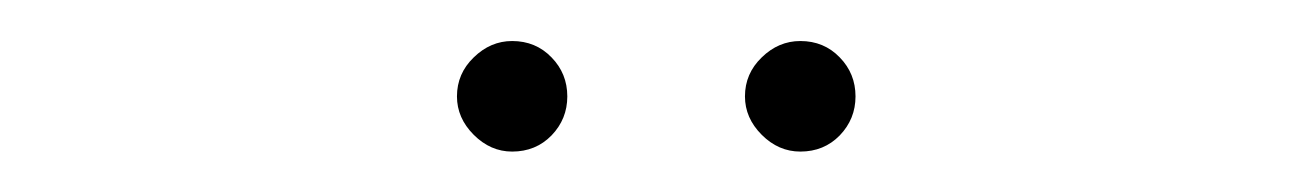

<svg xmlns="http://www.w3.org/2000/svg" viewBox="-20 -701 650 95"><path d="M206.1 -653.3Q206.1 -664.6 214.4 -672.6Q222.7 -680.7 233.4 -680.7Q245.1 -680.7 252.9 -672.6Q260.7 -664.6 260.7 -653.3Q260.7 -642.1 252.9 -634Q245.1 -626 233.4 -626Q222.7 -626 214.4 -634.3Q206.1 -642.6 206.1 -653.3ZM348.6 -653.3Q348.6 -664.6 356.9 -672.6Q365.2 -680.7 376 -680.7Q387.7 -680.7 395.5 -672.6Q403.3 -664.6 403.3 -653.3Q403.3 -642.1 395.5 -634Q387.7 -626 376 -626Q365.2 -626 356.9 -634.3Q348.6 -642.6 348.6 -653.3Z"/></svg>

Font: Pretendard GOV Thin
Style: Regular
Weight: 100
Designer: Base glyphs from Inter by Rasmus Andersson; Hangeul glyphs from Noto Sans CJK(Source Han Sans) by Jang Soo-young and Kan
Foundry: Kil Hyung-jin
Version: Version 1.309